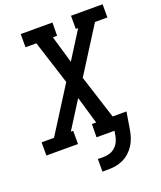

<svg xmlns="http://www.w3.org/2000/svg" viewBox="-176 -839 960 1148"><g transform="rotate(-20 304.5 -265.0)"><path d="M313 205H274V125H312Q331 125 350 119Q369 113 384 99.5Q399 86 408 67.5Q417 49 420 31L425 0H311L312 -84H339L288 -258L178 -84H193V0H-8V-84H71L254 -373L165 -651H96V-735H298L297 -651H270L321 -477L431 -651H416V-735H617V-651H538L355 -362L444 -84H532L513 31Q509 54 501 77Q493 100 479.5 121Q466 142 447 159Q428 176 405.5 186.5Q383 197 359.5 201Q336 205 313 205Z"/></g></svg>

Font: Iosevka Etoile Medium
Style: Italic
Weight: 500
Italic angle: -9°
Designer: Belleve Invis
Foundry: Belleve Invis
Version: Version 22.1.2; ttfautohint (v1.8.4)